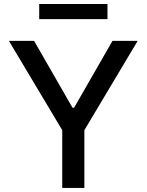

<svg xmlns="http://www.w3.org/2000/svg" viewBox="-20 -929 725 949"><path d="M23.9 -727.1H148.4L338.4 -396.5H346.2L536.1 -727.1H660.6L397 -285.6V0H287.6V-285.6ZM511.2 -909.2V-834.5H173.8V-909.2Z"/></svg>

Font: Karasuma Gothic
Style: Regular
Weight: 500
Designer: Rasmus Andersson / Ryoko Nishizuka
Foundry: Genbu
Version: Version 1.00